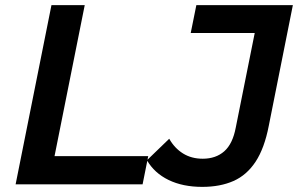

<svg xmlns="http://www.w3.org/2000/svg" viewBox="-20 -720 1166 750"><path d="M41 0 181 -700H311L193 -110H559L537 0ZM770 10Q694 10 638.5 -17Q583 -44 554 -94L641 -178Q662 -141 695 -120.5Q728 -100 772 -100Q823 -100 856 -129Q889 -158 901 -222L975 -591H725L747 -700H1124L1030 -229Q1013 -141 978.5 -88.5Q944 -36 892 -13Q840 10 770 10Z"/></svg>

Font: MOST Montserrat SemiBold
Style: Italic
Weight: 600
Italic angle: -11.3°
Designer: Julieta Ulanovsky
Foundry: Julieta Ulanovsky
Version: Version 8.000;March 11, 2024;FontCreator 15.0.0.2926 64-bit